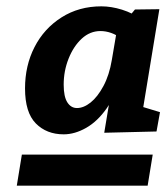

<svg xmlns="http://www.w3.org/2000/svg" viewBox="-20 -736 531 606"><path d="M181 -312Q127 -312 93 -346.5Q59 -381 59 -457Q59 -529 89 -587.5Q119 -646 174 -681Q229 -716 300 -716Q331 -716 365 -705.5Q399 -695 432 -672L386 -682L406 -706L483 -707L423 -342L396 -409L485 -382L474 -321L309 -317L330 -443L358 -496Q346 -436 317 -394.5Q288 -353 252 -332.5Q216 -312 181 -312ZM33 -150 49 -248H462L446 -150ZM223 -395Q244 -395 266 -412.5Q288 -430 306.5 -464.5Q325 -499 333 -547L350 -647L367 -612Q348 -626 331 -632Q314 -638 297 -638Q264 -638 238 -614Q212 -590 196.5 -551Q181 -512 181 -469Q181 -431 192.5 -413Q204 -395 223 -395Z"/></svg>

Font: Bitter Thin
Style: Bold Italic
Weight: 700
Italic angle: -9°
Version: Version 3.021